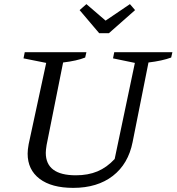

<svg xmlns="http://www.w3.org/2000/svg" viewBox="-20 -901 856 931"><path d="M335 10Q230 10 172 -34Q114 -78 114 -156Q114 -175 119 -202L204 -596L94 -618L100 -648H399L393 -622Q353 -606 286 -598L206 -198Q204 -185 203 -176Q202 -167 202 -160Q202 -51 348 -51Q407 -51 452.5 -70Q498 -89 536 -130L634 -596L528 -618L534 -648H816L810 -622Q767 -606 700 -598L623 -212Q602 -106 527 -48Q452 10 335 10ZM461 -740 366 -852 399 -881 492 -801 610 -881 635 -852 508 -740Z"/></svg>

Font: Piazzolla
Style: Italic
Weight: 400
Italic angle: -11.3°
Designer: Juan Pablo del Peral
Foundry: Huerta Tipografica
Version: Version 1.330